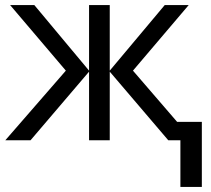

<svg xmlns="http://www.w3.org/2000/svg" viewBox="-20 -556 836 761"><path d="M728 -536 507 -276 682 -73H780V185H695V0H647L415 -272V0H333V-272L101 0H1L241 -276L20 -536H116L333 -276V-536H415V-276L633 -536Z"/></svg>

Font: RS Noto Sans
Style: Regular
Weight: 400
Designer: Monotype Design Team
Foundry: Monotype Imaging Inc.
Version: Version 3.10